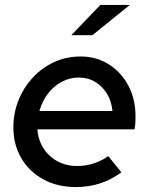

<svg xmlns="http://www.w3.org/2000/svg" viewBox="-20 -745 602 775"><path d="M285 10Q212 10 155 -21Q98 -52 66 -106.5Q34 -161 34 -231Q34 -289 55 -341Q76 -393 113.5 -433Q151 -473 200 -495Q249 -517 305 -517Q369 -517 419 -485.5Q469 -454 498 -399.5Q527 -345 527 -275Q527 -265 526.5 -252.5Q526 -240 523 -223H131Q134 -180 155.5 -146.5Q177 -113 212 -94Q247 -75 291 -75Q326 -75 358.5 -85.5Q391 -96 417 -115L470 -49Q426 -18 381.5 -4Q337 10 285 10ZM139 -297H434Q430 -337 411.5 -367Q393 -397 364 -414.5Q335 -432 298 -432Q261 -432 228.5 -414.5Q196 -397 173 -366.5Q150 -336 139 -297ZM268 -603 385 -725H504L353 -603Z"/></svg>

Font: Red Hat Display SemiBold
Style: Italic
Weight: 600
Italic angle: -12°
Designer: Pentagram, MCKL
Foundry: Pentagram, MCKL
Version: Version 1.023